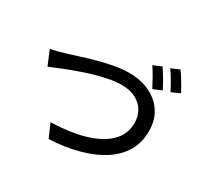

<svg xmlns="http://www.w3.org/2000/svg" viewBox="-172 -1056 1343 1286"><g transform="rotate(30 500.0 -412.5)"><path d="M49 -517Q77 -522 107 -530.5Q137 -539 165 -547Q195 -556 244.5 -572Q294 -588 353.5 -604.5Q413 -621 475 -632.5Q537 -644 592 -644Q678 -644 748 -612Q818 -580 859 -519Q900 -458 900 -370Q900 -282 859.5 -214Q819 -146 745 -98.5Q671 -51 569 -23.5Q467 4 344 10L299 -94Q398 -97 486.5 -113.5Q575 -130 643 -163.5Q711 -197 750 -248Q789 -299 789 -371Q789 -422 765.5 -462Q742 -502 697.5 -525.5Q653 -549 589 -549Q542 -549 486 -538Q430 -527 372.5 -509.5Q315 -492 262 -472.5Q209 -453 165.5 -435Q122 -417 95 -406ZM762 -793Q781 -765 804.5 -725Q828 -685 843 -655L778 -627Q762 -658 740 -697.5Q718 -737 698 -766ZM876 -835Q890 -817 905.5 -792Q921 -767 935.5 -742Q950 -717 959 -699L894 -670Q878 -702 855.5 -741Q833 -780 812 -808Z"/></g></svg>

Font: Source Han Sans Medium
Style: Regular
Weight: 500
Designer: Ryoko NISHIZUKA Ë•øÂ°öÊ∂ºÂ≠ê (kana, bopomofo & ideographs); Paul D. Hunt (Latin, Greek & Cyrillic); Sandoll Communicatio
Foundry: Adobe
Version: Version 2.004;hotconv 1.0.118;makeotfexe 2.5.65603